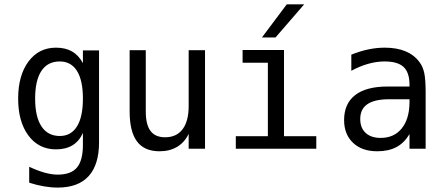

<svg xmlns="http://www.w3.org/2000/svg" viewBox="-20 -684 2040 883"><path d="M361.3 -230.5Q361.3 -314.5 334 -357.9Q306.6 -401.4 254.9 -401.4Q199.2 -401.4 170.4 -357.9Q141.6 -314.5 141.6 -230.5Q141.6 -146.5 170.9 -102.5Q200.2 -58.6 254.9 -58.6Q306.6 -58.6 334 -102.5Q361.3 -146.5 361.3 -230.5ZM435.5 -29.3Q435.5 73.2 387.7 126Q339.8 178.7 245.1 178.7Q214.8 178.7 181.2 172.9Q147.5 167 114.3 156.2V83Q154.3 101.6 186.5 110.4Q218.8 119.1 245.1 119.1Q306.6 119.1 334 86.4Q361.3 53.7 361.3 -17.6V-21.5V-72.3Q343.8 -34.2 313 -15.6Q282.2 2.9 237.3 2.9Q158.2 2.9 110.8 -60.5Q63.5 -124 63.5 -230.5Q63.5 -336.9 110.8 -400.9Q158.2 -464.8 237.3 -464.8Q281.2 -464.8 311.5 -447.3Q341.8 -429.7 361.3 -393.6V-452.1H435.5Z M576.2 -171.9V-453.1H650.4V-171.9Q650.4 -110.4 672.4 -81.5Q694.3 -52.7 739.3 -52.7Q792 -52.7 819.8 -89.8Q847.7 -127 847.7 -196.3V-453.1H922.9V0H847.7V-68.4Q828.1 -28.3 793.9 -8.3Q759.8 11.7 713.9 11.7Q643.6 11.7 609.9 -33.7Q576.2 -79.1 576.2 -171.9Z M1095.7 -454.1H1286.1V-57.6H1434.6V0H1064.5V-57.6H1211.9V-395.5H1095.7ZM1298.8 -664.1H1378.9L1247.1 -511.7H1184.6Z M1793 -227.5H1768.6Q1703.1 -227.5 1669.9 -205.1Q1636.7 -182.6 1636.7 -136.7Q1636.7 -95.7 1661.6 -72.8Q1686.5 -49.8 1730.5 -49.8Q1792 -49.8 1827.1 -92.8Q1862.3 -135.7 1863.3 -211.9V-227.5ZM1937.5 -258.8V0H1863.3V-67.4Q1838.9 -26.4 1802.7 -7.3Q1766.6 11.7 1714.8 11.7Q1644.5 11.7 1603.5 -27.3Q1562.5 -66.4 1562.5 -131.8Q1562.5 -207 1613.3 -246.6Q1664.1 -286.1 1762.7 -286.1H1863.3V-297.9Q1862.3 -352.5 1835 -377Q1807.6 -401.4 1749 -401.4Q1710.9 -401.4 1671.9 -390.1Q1632.8 -378.9 1595.7 -358.4V-432.6Q1636.7 -449.2 1674.8 -457Q1712.9 -464.8 1749 -464.8Q1804.7 -464.8 1844.7 -448.2Q1884.8 -431.6 1909.2 -398.4Q1924.8 -377.9 1931.2 -348.1Q1937.5 -318.4 1937.5 -258.8Z"/></svg>

Font: BabelStone Xiangqi
Style: Regular
Weight: 400
Designer: Andrew West
Foundry: BabelStone
Version: Version 11.000 June 09, 2018